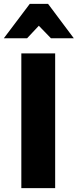

<svg xmlns="http://www.w3.org/2000/svg" viewBox="-49 -979 404 999"><path d="M238 -701H62V0H238ZM201 -959H106L-29 -780H92L153 -845L216 -780H335Z"/></svg>

Font: Geom ExtraBold
Style: Bold
Weight: 800
Version: Version 1.102